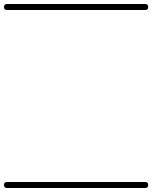

<svg xmlns="http://www.w3.org/2000/svg" viewBox="-35 -575 761 960"><path d="M0 -555Q173 -555 345.5 -555Q518 -555 691 -555Q706 -555 706 -540Q706 -525 691 -525Q518 -525 345.5 -525Q173 -525 0 -525Q-15 -525 -15 -540Q-15 -555 0 -555ZM0 335Q173 335 345.5 335Q518 335 691 335Q706 335 706 350Q706 365 691 365Q518 365 345.5 365Q173 365 0 365Q-15 365 -15 350Q-15 335 0 335Z"/></svg>

Font: FRB American Cursive Just Guidelines
Style: Italic
Weight: 400
Italic angle: -25°
Version: Version 2.0;Modular Font Editor K font №1